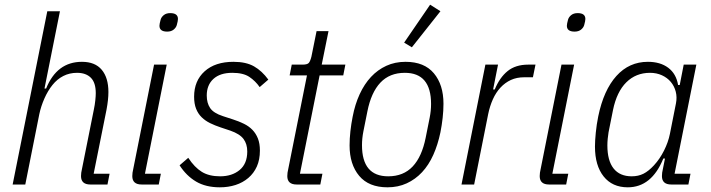

<svg xmlns="http://www.w3.org/2000/svg" viewBox="-20 -788 3036 820"><path d="M182 -740H236L170 -410H177Q223 -524 330 -524Q386 -524 414.5 -490Q443 -456 443 -395Q443 -363 435 -320L380 -46H448L439 0H366Q326 0 326 -36Q326 -42 327 -50.5Q328 -59 330 -66L381 -321Q385 -340 387 -359Q389 -378 389 -390Q389 -435 368 -456Q347 -477 309 -477Q277 -477 250.5 -463.5Q224 -450 204 -425Q184 -400 169.5 -367Q155 -334 148 -301L88 0H34Z M694 -653Q661 -653 661 -678Q661 -686 666 -704Q669 -715 679.5 -723.5Q690 -732 707 -732Q740 -732 740 -707Q740 -699 735 -681Q732 -670 721.5 -661.5Q711 -653 694 -653ZM585 0Q545 0 545 -36Q545 -42 546 -50.5Q547 -59 549 -66L638 -512H692L599 -46H667L658 0Z M919 12Q859 12 817.5 -12.5Q776 -37 747 -82L784 -114Q811 -73 842 -54Q873 -35 920 -35Q971 -35 1003.5 -62Q1036 -89 1036 -141Q1036 -173 1020 -194.5Q1004 -216 964 -230L922 -244Q898 -252 877.5 -262Q857 -272 841.5 -287Q826 -302 817.5 -323.5Q809 -345 809 -375Q809 -443 854 -483.5Q899 -524 977 -524Q1031 -524 1065 -504.5Q1099 -485 1126 -448L1089 -416Q1071 -442 1045 -459.5Q1019 -477 972 -477Q920 -477 891.5 -451Q863 -425 863 -380Q863 -348 877.5 -326.5Q892 -305 932 -292L975 -278Q1000 -270 1021.5 -259.5Q1043 -249 1058 -233.5Q1073 -218 1081.5 -196.5Q1090 -175 1090 -145Q1090 -106 1077 -77Q1064 -48 1040.5 -28Q1017 -8 986 2Q955 12 919 12Z M1247 0Q1207 0 1207 -36Q1207 -42 1208 -50.5Q1209 -59 1211 -66L1291 -466H1217L1226 -512H1272Q1292 -512 1298.5 -519Q1305 -526 1310 -546L1332 -655H1383L1354 -512H1455L1446 -466H1345L1261 -46H1357L1348 0Z M1635 12Q1555 12 1514 -37Q1473 -86 1473 -167Q1473 -196 1476.5 -227.5Q1480 -259 1486 -289Q1496 -342 1516 -385.5Q1536 -429 1564.5 -459.5Q1593 -490 1630 -507Q1667 -524 1712 -524Q1792 -524 1833 -475Q1874 -426 1874 -345Q1874 -316 1870.5 -284.5Q1867 -253 1861 -223Q1850 -170 1830.5 -126.5Q1811 -83 1782.5 -52.5Q1754 -22 1717 -5Q1680 12 1635 12ZM1638 -35Q1703 -35 1742.5 -77Q1782 -119 1798 -200L1815 -285Q1821 -315 1821 -344Q1821 -477 1709 -477Q1644 -477 1604.5 -435Q1565 -393 1549 -312L1532 -227Q1526 -197 1526 -168Q1526 -35 1638 -35ZM1739 -586 1706 -606 1817 -768 1861 -740Z M1951 0 2053 -512H2107L2086 -406H2093Q2114 -457 2148 -484.5Q2182 -512 2236 -512H2267L2256 -458H2219Q2187 -458 2162 -446.5Q2137 -435 2117.5 -414Q2098 -393 2085 -364Q2072 -335 2065 -301L2005 0Z M2434 -653Q2401 -653 2401 -678Q2401 -686 2406 -704Q2409 -715 2419.5 -723.5Q2430 -732 2447 -732Q2480 -732 2480 -707Q2480 -699 2475 -681Q2472 -670 2461.5 -661.5Q2451 -653 2434 -653ZM2325 0Q2285 0 2285 -36Q2285 -42 2286 -50.5Q2287 -59 2289 -66L2378 -512H2432L2339 -46H2407L2398 0Z M2847 0Q2807 0 2807 -36Q2807 -42 2808 -50.5Q2809 -59 2811 -66L2820 -111H2813Q2763 12 2661 12Q2595 12 2558 -34.5Q2521 -81 2521 -162Q2521 -186 2524.5 -221.5Q2528 -257 2535 -291Q2558 -403 2612.5 -463.5Q2667 -524 2747 -524Q2800 -524 2834 -498.5Q2868 -473 2876 -425H2883L2900 -512H2954L2861 -46H2929L2920 0ZM2678 -35Q2706 -35 2728 -46Q2750 -57 2773 -82Q2798 -109 2816 -145Q2834 -181 2841 -216L2867 -347Q2872 -373 2866 -396.5Q2860 -420 2845 -438Q2830 -456 2807 -466.5Q2784 -477 2756 -477Q2696 -477 2655 -436.5Q2614 -396 2598 -318L2579 -223Q2577 -211 2575.5 -196Q2574 -181 2574 -167Q2574 -102 2600.5 -68.5Q2627 -35 2678 -35Z"/></svg>

Font: IBM Plex Sans Condensed Light
Style: Italic
Weight: 300
Width: 3
Italic angle: -11°
Designer: Mike Abbink, Paul van der Laan, Pieter van Rosmalen
Foundry: Bold Monday
Version: Version 1.3